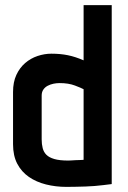

<svg xmlns="http://www.w3.org/2000/svg" viewBox="-20 -720 501 751"><path d="M417 0V-700H307V-484Q275 -498 245.5 -504Q216 -510 181 -510Q154 -510 127 -501Q100 -492 78.5 -473.5Q57 -455 44 -427Q31 -399 31 -360V-156Q31 -111 47.5 -79.5Q64 -48 93 -28Q122 -8 160 1.5Q198 11 240 11Q260 11 278.5 10.5Q297 10 315 9.5Q333 9 350.5 7.5Q368 6 384.5 4Q401 2 417 0ZM307 -371V-95Q307 -95 302.5 -94.5Q298 -94 291 -94Q284 -94 275.5 -93.5Q267 -93 259.5 -92.5Q252 -92 247 -92Q213 -92 192.5 -98Q172 -104 161.5 -114.5Q151 -125 147 -140.5Q143 -156 143 -175V-346Q143 -360 149.5 -369.5Q156 -379 166.5 -384.5Q177 -390 189 -392.5Q201 -395 213 -395Q248 -395 273 -385.5Q298 -376 307 -371Z"/></svg>

Font: Advent Pro
Style: Bold
Weight: 700
Designer: VivaRado, Andreas Kalpakidis
Foundry: VivaRado, Andreas Kalpakidis
Version: Version 3.000